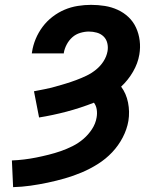

<svg xmlns="http://www.w3.org/2000/svg" viewBox="-20 -763 640 791"><path d="M34 8 29 -102Q54 -103 79 -106Q104 -109 129 -114Q154 -119 180 -125.5Q206 -132 230.5 -140.5Q255 -149 279 -161Q303 -173 323.5 -190.5Q344 -208 359 -231Q374 -254 378 -279Q381 -296 378.5 -312Q376 -328 367 -340Q311 -318 254 -303Q197 -288 141 -279L120 -387Q141 -391 163.5 -395.5Q186 -400 207.5 -406Q229 -412 250.5 -418.5Q272 -425 293.5 -433Q315 -441 336 -451Q357 -461 375.5 -476Q394 -491 406.5 -510.5Q419 -530 423 -552Q426 -569 422 -585.5Q418 -602 406.5 -613Q395 -624 379 -628.5Q363 -633 346 -633Q329 -633 310.5 -627.5Q292 -622 278 -609.5Q264 -597 255 -580Q246 -563 243 -546V-543H111L112 -549Q116 -576 127 -602.5Q138 -629 155.5 -652.5Q173 -676 196.5 -694Q220 -712 246 -723Q272 -734 300 -738.5Q328 -743 355 -743Q384 -743 412 -738.5Q440 -734 465 -722.5Q490 -711 509.5 -692.5Q529 -674 540.5 -649Q552 -624 555.5 -595.5Q559 -567 554 -538Q548 -502 528 -467.5Q508 -433 479 -406Q500 -378 507.5 -340.5Q515 -303 509 -265Q503 -230 485.5 -196.5Q468 -163 442 -135.5Q416 -108 383.5 -87.5Q351 -67 316.5 -52.5Q282 -38 247 -28Q212 -18 176.5 -10.5Q141 -3 105.5 2Q70 7 34 8Z"/></svg>

Font: Iosevka Aile Extrabold
Style: Italic
Weight: 800
Italic angle: -9°
Designer: Belleve Invis
Foundry: Belleve Invis
Version: Version 31.1.0; ttfautohint (v1.8.4)